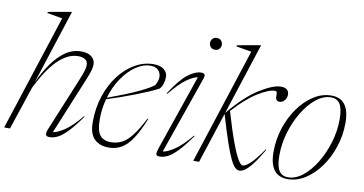

<svg xmlns="http://www.w3.org/2000/svg" viewBox="-81 -934 2156 1136"><g transform="rotate(10 997.0 -366.0)"><path d="M113.5 -260 27 0H-8L218 -695L125.5 -711L128 -718L262 -742H268.5L123.5 -294.5Q152.5 -357.5 188.8 -409.2Q225 -461 268.5 -491.5Q312 -522 363.5 -522Q404 -522 426 -504.2Q448 -486.5 448 -458.5Q448 -442.5 442.5 -422.2Q437 -402 418.5 -357.5L280.5 -22.5Q307 -25.5 349.8 -54Q392.5 -82.5 446 -147.5L449.5 -145Q405 -82.5 372.5 -48.8Q340 -15 314.8 -2.5Q289.5 10 266 10Q245 10 243 -2.5Q241 -15 250 -36.5L378.5 -348Q397 -392.5 403 -413.5Q409 -434.5 409 -446Q409 -471.5 391.8 -481.5Q374.5 -491.5 352.5 -491.5Q311 -491.5 275 -469.2Q239 -447 209 -411.8Q179 -376.5 155 -336.2Q131 -296 113.5 -260Z M823 -197.5Q791 -118 760.2 -72.8Q729.5 -27.5 695.8 -8.8Q662 10 621 10Q566.5 10 534.5 -21.2Q502.5 -52.5 502.5 -123Q502.5 -207 526.5 -279.5Q550.5 -352 592.2 -406.5Q634 -461 687.2 -491.5Q740.5 -522 798.5 -522Q841 -522 862 -503.5Q883 -485 883 -461Q883 -414.5 858.5 -386.5Q835.5 -374 799.8 -358.5Q764 -343 721.8 -326.8Q679.5 -310.5 636.8 -295.5Q594 -280.5 556.5 -269Q549 -240.5 544.8 -210Q540.5 -179.5 540.5 -147.5Q540.5 -77.5 562.5 -50.5Q584.5 -23.5 627 -23.5Q664.5 -23.5 694.8 -39.2Q725 -55 754.2 -93.2Q783.5 -131.5 818.5 -199ZM782 -510Q738 -510 694.2 -480.2Q650.5 -450.5 614.8 -398.2Q579 -346 559.5 -278.5Q677.5 -321.5 742 -352.2Q806.5 -383 829 -402Q854 -444.5 839.8 -477.2Q825.5 -510 782 -510Z M1104.5 -704.5Q1104.5 -718.5 1113.8 -729.2Q1123 -740 1140 -740Q1157 -740 1166.2 -729.2Q1175.5 -718.5 1175.5 -704.5Q1175.5 -690.5 1166.2 -679.8Q1157 -669 1140 -669Q1123 -669 1113.8 -679.8Q1104.5 -690.5 1104.5 -704.5ZM913 -37 1069 -491Q1043.5 -488 1003.2 -459.5Q963 -431 907.5 -363L904 -366Q960 -453.5 1004.2 -487.8Q1048.5 -522 1085 -522Q1114.5 -522 1104 -491.5L940.5 -22.5Q966.5 -25 1009.5 -53.5Q1052.5 -82 1107 -147.5L1110.5 -145Q1066 -82.5 1033.5 -48.8Q1001 -15 975.8 -2.5Q950.5 10 927 10Q906 10 905.8 -2.5Q905.5 -15 913 -37Z M1404.5 -742 1264.5 -311.5Q1358 -423.5 1437.8 -472.8Q1517.5 -522 1563 -522Q1589.5 -522 1600.8 -511Q1612 -500 1612 -482.5Q1612 -462 1599.5 -447.2Q1587 -432.5 1570 -432.5Q1544 -432.5 1545.5 -464Q1546.5 -480.5 1543.5 -486Q1540.5 -491.5 1532 -491.5Q1496.5 -491.5 1431.2 -451.2Q1366 -411 1291 -328Q1324.5 -213.5 1349.5 -146.8Q1374.5 -80 1391.8 -51.5Q1409 -23 1420 -23Q1437 -23 1466 -50Q1495 -77 1539 -141L1542.5 -138.5Q1507 -78 1481.8 -46Q1456.5 -14 1438.8 -2Q1421 10 1406.5 10Q1393 10 1379.8 -2.2Q1366.5 -14.5 1350.5 -47.8Q1334.5 -81 1313.2 -143Q1292 -205 1262.5 -305L1163 0H1128L1354 -695L1261.5 -711L1264 -718L1398 -742Z M1867 -522Q1976 -522 1976 -376.5Q1976 -302 1953.2 -232.8Q1930.5 -163.5 1891 -108.8Q1851.5 -54 1801.2 -22Q1751 10 1695.5 10Q1586.5 10 1586.5 -135.5Q1586.5 -210 1609.2 -279.2Q1632 -348.5 1671.5 -403.2Q1711 -458 1761.2 -490Q1811.5 -522 1867 -522ZM1695.5 -1Q1741.5 -1 1784.8 -35.5Q1828 -70 1862.8 -127.2Q1897.5 -184.5 1918 -253.2Q1938.5 -322 1938.5 -391Q1938.5 -454 1921 -482.5Q1903.5 -511 1867 -511Q1821 -511 1777.8 -476.5Q1734.5 -442 1699.8 -384.8Q1665 -327.5 1644.5 -258.8Q1624 -190 1624 -121Q1624 -58 1641.5 -29.5Q1659 -1 1695.5 -1Z"/></g></svg>

Font: Newsreader 72pt ExtraLight
Style: Italic
Weight: 275
Italic angle: -17°
Designer: Hugues Gentile
Foundry: Production Type
Version: Version 1.003; ttfautohint (v1.8.3)